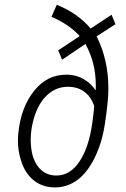

<svg xmlns="http://www.w3.org/2000/svg" viewBox="-20 -791 539 821"><path d="M382.8 -336.9Q370.6 -375 343 -396.7Q315.4 -418.5 275.4 -419.9Q272.5 -419.9 270 -419.9Q221.7 -419.9 184.6 -387.2Q145.5 -352.5 126 -289.1Q111.3 -240.2 111.3 -193.4Q111.3 -179.2 112.8 -164.6Q117.7 -109.4 144.8 -75.9Q171.9 -42.5 216.3 -40.5Q218.8 -40.5 221.2 -40.5Q279.8 -40.5 319.3 -99.6Q360.8 -161.1 375 -268.1L379.9 -306.2ZM393.1 -635.7Q443.4 -535.6 443.4 -413.6Q443.4 -401.9 442.9 -389.6Q440.9 -343.3 428.7 -262.7Q417 -182.6 384.8 -116.2Q351.6 -49.8 307.6 -19Q265.6 10.3 215.3 10.3Q212.9 10.3 210.4 10.3Q158.2 8.8 122.1 -21.5Q85.9 -51.8 69.3 -106.4Q56.6 -146 56.6 -190.4Q56.6 -206.5 58.6 -223.6Q69.8 -333 126.5 -403.3Q181.2 -471.7 263.2 -471.7Q266.1 -471.7 269 -471.7Q306.6 -470.7 337.6 -452.9Q368.7 -435.1 389.2 -404.3Q389.6 -415 389.6 -425.8Q389.6 -523.9 345.2 -603L245.6 -535.6L229 -575.7L320.8 -636.7Q275.9 -686.5 200.2 -719.2L222.7 -770.5Q312.5 -734.4 367.7 -668.9L457 -728L473.6 -687.5Z"/></svg>

Font: MAUL Condensed Light Italic
Style: Light Italic
Weight: 300
Italic angle: -12°
Designer: MAUL
Version: Version 1.0; 2020; ttfautohint (v1.8.3)